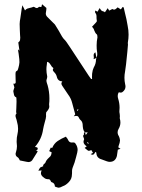

<svg xmlns="http://www.w3.org/2000/svg" viewBox="-20 -750 670 907"><path d="M381.8 -124.5 385.3 -112.3Q388.2 -116.7 390.1 -118.9Q392.1 -121.1 394.5 -124.5ZM347.7 -226.1 350.1 -233.9 347.7 -234.9 343.8 -228ZM396.5 -70.8 399.4 -74.2 392.6 -78.1 390.6 -76.2ZM435.5 -477.5Q430.7 -472.7 421.9 -470.7Q423.3 -474.6 423.3 -479L422.4 -489.3Q422.4 -498 430.7 -502.9Q432.1 -492.2 435.5 -477.5ZM257.3 136.7Q252.9 136.7 239.3 131.3Q239.3 115.2 224.6 110.8Q221.2 110.4 218.8 103.8Q216.3 97.2 210 96.7Q197.3 96.7 190.9 91.8L189.5 90.8Q173.3 80.1 173.3 68.4Q173.3 62.5 176.8 55.2L161.1 56.2Q163.1 53.2 164.1 50.8Q167 44.9 170.4 41Q171.9 40 184.1 35.2L183.6 31.7Q183.6 28.3 188.7 24.4Q193.8 20.5 195.3 16.6Q197.8 7.3 210.9 -4.9L218.8 -12.7Q222.2 -17.1 224.1 -30.3Q219.2 -33.2 212.4 -36.1L219.7 -52.7L226.6 -51.3Q235.4 -72.3 252.7 -84Q270 -95.7 291.5 -104.5L293.9 -100.6Q298.3 -96.2 301.3 -89.8Q306.6 -76.7 318.4 -76.7L326.7 -77.1Q334 -77.1 337.4 -70.3Q346.7 -57.1 346.7 -41.5Q346.7 -33.7 339.4 -7.8Q333.5 17.6 323.2 42Q320.3 49.3 320.3 57.6V68.4L319.8 74.2Q319.8 94.7 305.4 109.9Q291 125 277.3 129.4Q263.7 136.7 257.3 136.7ZM64.9 -517.1Q64.9 -516.6 65.4 -516.6Q67.9 -514.2 69.1 -512.9Q70.3 -511.7 71.8 -510.7Q69.3 -530.3 66.4 -549.3Q73.7 -554.7 74.7 -561Q75.7 -567.4 75.7 -572.3Q75.7 -575.2 75.2 -578.6Q74.7 -582 74.7 -585.4Q74.7 -596.2 73.7 -607.2Q72.8 -618.2 72.8 -636.2Q73.2 -650.4 76.2 -664.6Q77.6 -671.9 80.6 -695.3Q82.5 -711.9 85.9 -725.1L98.1 -700.7Q103 -707 109.4 -709.5Q115.7 -711.9 122.8 -713.1Q129.9 -714.4 136.7 -717.3L138.2 -717.8Q139.2 -717.8 140.4 -717.5Q141.6 -717.3 143.1 -716.3Q148.9 -711.9 154.3 -711.9Q158.7 -711.9 163.6 -717.3Q164.1 -717.8 166 -717.8Q168 -717.8 170.4 -717.3Q172.9 -716.8 175.3 -716.8L178.7 -730L199.2 -712.4Q199.2 -703.1 197.3 -693.8Q196.3 -689.9 196.3 -686.5Q196.3 -675.8 205.6 -668Q222.7 -651.9 239.3 -634.3L239.7 -633.8Q242.2 -630.9 256.3 -606.9Q275.4 -570.8 283.2 -564.2Q291 -557.6 310.5 -527.3Q365.2 -442.9 399.4 -392.1L410.6 -376.5L415 -377.4L414.6 -384.8Q414.6 -395 415 -400.4L415.5 -404.3Q417 -418.9 422.9 -431.2Q433.6 -449.2 433.6 -469.2Q433.6 -472.2 435.1 -475.1L435.5 -477.1Q439.5 -484.9 439.5 -493.2Q439.5 -501.5 438 -509.3Q436.5 -517.1 436.5 -536.1Q436.5 -555.2 440.4 -573.7Q440.4 -584.5 437 -587.9Q430.2 -592.8 425.3 -606Q422.9 -615.7 414.6 -623.5L431.6 -641.6Q437.5 -646.5 437.5 -651.9Q437.5 -653.8 436.8 -656.2Q436 -658.7 436 -664.6V-671.9Q436 -683.6 429.7 -689.5Q429.2 -690.4 429.2 -695.8L429.7 -700.2L440.9 -694.8L450.7 -711.9Q453.1 -709 454.6 -706.1Q459 -698.2 466.1 -696.8Q473.1 -695.3 475.6 -691.9L488.8 -711.4Q493.2 -703.1 495.6 -700.2L498.5 -701.2L510.7 -707.5Q515.1 -704.6 519 -704.6Q524.9 -704.6 532.2 -711.9L535.6 -715.3Q543 -710.9 550.8 -705.6L559.6 -717.3Q560.5 -716.8 562.3 -716.1Q564 -715.3 564.5 -713.9L569.8 -690.9Q578.1 -659.7 583 -628.4Q587.4 -607.9 587.4 -586.4Q587.4 -567.9 584 -549.3V-543.5Q584.5 -541.5 584.5 -539.1L581.5 -504.4Q574.7 -432.6 570.8 -412.1Q567.9 -397.5 567.9 -382.8Q567.9 -367.2 571.3 -351.6Q572.8 -346.2 572.8 -340.8Q572.8 -325.7 558.1 -314.9Q553.7 -312.5 550.8 -312.5Q546.9 -312.5 541 -314Q536.1 -306.6 536.1 -296.9Q536.1 -290.5 538.1 -284.2Q544.9 -262.7 544.9 -240.7Q544.9 -232.4 543.9 -224.1Q543.9 -219.2 544.4 -217Q544.9 -214.8 545.4 -212.4L546.4 -200.2L545.9 -196.3V-190.4Q548.8 -180.7 548.8 -171.4Q548.8 -155.3 540 -140.6Q535.6 -132.8 535.6 -125Q535.6 -119.1 538.1 -112.8Q545.4 -101.6 546.9 -86.4Q546.4 -76.2 540 -59.6L539.1 -53.7Q540 -52.7 549.3 -46.9L536.6 -43Q535.2 -28.8 532.2 -13.2Q524.9 14.6 498.5 14.6Q491.2 14.6 483.9 11.7Q472.2 6.8 460 2.9Q436.5 -3.4 435.1 -27.3Q435.1 -28.8 434.1 -30.3Q433.1 -31.7 432.6 -32.7Q429.2 -30.8 427 -26.4Q424.8 -22 422.1 -20.5Q419.4 -19 417.5 -19Q414.1 -19 408.2 -22L416.5 -26.4L419.4 -27.8L411.1 -41.5Q410.6 -41.5 409.9 -40.8Q409.2 -40 407.7 -39.6Q402.8 -37.6 398.9 -37.6Q396.5 -37.6 392.6 -40.8Q388.7 -43.9 379.9 -51.3L389.6 -58.6Q374.5 -68.8 374.5 -80.1Q374.5 -85 377 -90.8L377.4 -92.8Q377.4 -95.2 375.7 -98.4Q374 -101.6 373.5 -103.8Q373 -106 372.6 -107.4Q372.1 -108.9 372.1 -109.9Q376.5 -110.4 376.5 -115.7V-122.6Q377.4 -124.5 380.9 -125Q372.6 -133.3 371.1 -152.3Q371.1 -166.5 367.7 -173.8Q365.2 -179.2 357.9 -185.5Q356 -187.5 355 -189.5Q350.6 -199.7 347.2 -201.2Q343.8 -202.6 340.3 -202.6Q335.9 -202.6 328.6 -200.7L335.4 -210L331.1 -225.6Q325.7 -243.7 321.3 -262.2Q315.9 -285.2 301.3 -304.2Q293 -315.4 274.4 -344.2Q270 -350.6 270 -355.5Q270 -360.4 274.4 -365.2Q252.9 -366.7 248.5 -387.2Q245.6 -399.4 236.3 -408.7Q236.3 -409.2 235.8 -409.2Q229.5 -415.5 229.5 -419.4Q229.5 -422.9 231.9 -426.3V-428.7L231.4 -429.2Q224.1 -434.1 220.2 -442.4Q217.3 -447.3 213.4 -451.9Q209.5 -456.5 202.6 -458Q202.1 -451.2 201.2 -444.8Q199.2 -433.6 199.2 -422.4Q199.2 -414.6 200.2 -406.2Q202.6 -393.6 203.1 -388.7Q203.1 -381.8 200.2 -374.5Q199.2 -372.1 199.2 -369.1Q199.2 -364.3 203.1 -352.5L204.6 -348.6Q213.4 -317.4 213.4 -285.2Q213.4 -268.1 212.4 -263.2L211.9 -257.3Q211.9 -254.4 212.4 -251.7Q212.9 -249 212.9 -246.6Q212.9 -236.8 202.1 -224.1Q198.7 -220.7 198 -218.3Q197.3 -215.8 197.3 -207.5L197.8 -201.7Q197.8 -192.9 190.9 -170.4Q186.5 -154.8 183.6 -139.2Q177.2 -92.8 145.5 -56.6Q147.5 -54.7 151.4 -54.7Q158.2 -53.7 158.2 -48.3Q158.2 -40 148.9 -40Q154.3 -37.1 157.7 -36.1Q157.2 -34.7 157 -33.4Q156.7 -32.2 155.8 -30.8Q139.2 -4.9 136.2 0.5Q128.9 15.6 114.3 15.6Q109.9 15.6 105 14.2L73.7 7.8L71.3 2.9Q67.4 -5.4 63 -7.3Q53.7 -12.7 53.7 -22.9Q53.7 -26.9 55.2 -30.3Q60.1 -44.9 60.1 -59.6Q60.1 -66.9 58.6 -80.1Q58.6 -101.6 62.5 -116.2Q65.4 -128.9 65.4 -141.6Q65.4 -158.2 60.5 -174.3Q59.1 -179.2 58.1 -184.6Q57.6 -188 55.7 -191.9Q53.2 -198.7 53.2 -203.6Q53.2 -208.5 57.6 -213.9Q58.1 -213.9 58.1 -214.4L56.2 -220.2L57.1 -239.3Q57.1 -247.1 57.6 -254.9Q58.1 -262.7 58.1 -269.5L57.6 -284.2Q57.6 -289.1 56.2 -290.5Q46.9 -293.5 45.4 -306.2Q44.9 -311 43.5 -315.4L43 -318.4Q43 -322.3 44.9 -327.1Q46.9 -332 47.9 -336.9Q46.4 -341.3 43 -355L47.4 -354.5Q54.2 -354.5 54.2 -362.3Q54.2 -369.6 53.7 -376L53.2 -401.4Q53.2 -406.7 54.2 -409.9Q55.2 -413.1 60.1 -415.5Q63 -416.5 64.2 -420.7Q65.4 -424.8 66.9 -429.2Q70.8 -442.4 71.8 -455.6Q71.8 -470.7 69.3 -485.8Q68.4 -491.7 67.9 -497.3Q67.4 -502.9 65.9 -509.3Z"/></svg>

Font: Pinzelan
Style: Regular
Weight: 400
Designer: GGBot
Version: 1.01